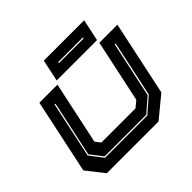

<svg xmlns="http://www.w3.org/2000/svg" viewBox="-164 -876 1063 1063"><g transform="rotate(-45 368.0 -344.0)"><path d="M108 0 27 -103 120 -540H261.5L183 -172L207 -141.5H474L511 -172L589.5 -540H731L638 -103L513 0ZM161.5 -67.5H492.5L580.5 -144L650.5 -473.5H643.5L573.5 -146L491.5 -74.5H165.5L109.5 -146.5L179.5 -473.5H172.5L102.5 -144.5ZM275 -559.5 302 -687.5H618L591 -559.5ZM352.5 -618.5H544.5L546 -625.5H354Z"/></g></svg>

Font: Tourney Expanded ExtraBold
Style: Italic
Weight: 800
Width: 7
Italic angle: -12°
Designer: Tyler Finck
Foundry: Etcetera Type Co
Version: Version 1.010; ttfautohint (v1.8.3)